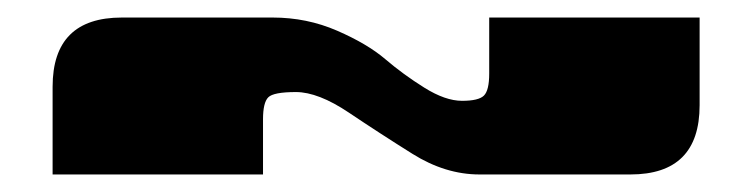

<svg xmlns="http://www.w3.org/2000/svg" viewBox="-20 -357 858 219"><path d="M280 -221V-158H40V-258Q40 -337 119 -337H291Q330 -337 364.5 -322Q399 -307 419.5 -289.5Q440 -272 464 -257Q488 -242 507 -242Q526 -242 532 -248Q538 -254 538 -273V-337H778V-237Q778 -158 699 -158H527Q488 -158 450.5 -181.5Q413 -205 378 -228.5Q343 -252 317.5 -252Q292 -252 286 -246Q280 -240 280 -221Z"/></svg>

Font: Sarpanch Black
Style: Regular
Weight: 900
Designer: Manushi Parikh (Devanagari and Latin), Jyotish Sonowal (Devanagari)
Foundry: Indian Type Foundry
Version: Version 2.004;PS 1.0;hotconv 1.0.78;makeotf.lib2.5.61930; tt